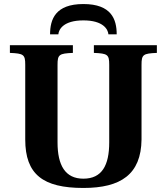

<svg xmlns="http://www.w3.org/2000/svg" viewBox="-20 -916 826 951"><path d="M228 -746H269C271 -770 294 -815 393 -815C492 -815 515 -770 517 -746H558C558 -820 532 -896 393 -896C254 -896 228 -820 228 -746ZM29 -654C97 -651 105 -646 105 -595V-225C105 -52 193 15 393 15C578 15 679 -52 681 -225V-595C681 -646 689 -651 757 -654V-692H445V-654C513 -651 521 -646 521 -595V-211C521 -97 485 -31 393 -31C303 -31 265 -97 265 -211V-595C265 -646 273 -651 341 -654V-692H29Z"/></svg>

Font: Heuristica
Style: Bold
Weight: 700
Version: Version 1.0.1